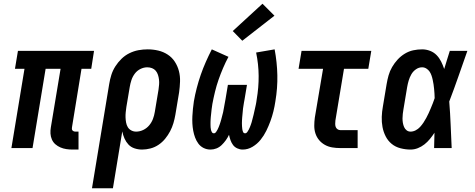

<svg xmlns="http://www.w3.org/2000/svg" viewBox="-20 -792 2540 1027"><path d="M368 8Q351 8 334.5 5.5Q318 3 303 -3.5Q288 -10 276 -20.5Q264 -31 257.5 -46Q251 -61 250 -77.5Q249 -94 252 -111L304 -424H224L154 0H41L111 -424H60L76 -520H483L468 -424H416L365 -111Q364 -107 364.5 -102Q365 -97 368 -94Q371 -91 375 -89.5Q379 -88 384 -88H400V8Z M472 215 564 -342Q568 -367 575.5 -391Q583 -415 597 -437Q611 -459 630 -477.5Q649 -496 672.5 -507.5Q696 -519 720.5 -523.5Q745 -528 770 -528Q799 -528 826.5 -521.5Q854 -515 877 -500Q900 -485 915 -462Q930 -439 937 -412Q944 -385 943 -356Q942 -327 938 -298L918 -178Q914 -155 907.5 -133Q901 -111 890 -90Q879 -69 863.5 -50Q848 -31 828 -17.5Q808 -4 785 2Q762 8 740 8Q719 8 699.5 1.5Q680 -5 667 -19Q654 -33 646 -51Q638 -69 634 -89L584 215ZM708 -88Q728 -88 746.5 -97Q765 -106 778 -121.5Q791 -137 798 -155.5Q805 -174 808 -193L828 -313Q830 -327 831 -340Q832 -353 830.5 -366Q829 -379 825 -391.5Q821 -404 813 -413.5Q805 -423 793 -427.5Q781 -432 768 -432Q749 -432 731 -423Q713 -414 701 -398Q689 -382 683 -363.5Q677 -345 674 -327L656 -220Q654 -206 652.5 -192Q651 -178 651.5 -164Q652 -150 654.5 -136.5Q657 -123 663.5 -112Q670 -101 682 -94.5Q694 -88 708 -88Z M1106 8Q1086 8 1069 -0.5Q1052 -9 1041 -24Q1030 -39 1023.5 -56.5Q1017 -74 1013.5 -93Q1010 -112 1009 -131.5Q1008 -151 1009 -170.5Q1010 -190 1012 -210Q1014 -230 1017 -250Q1023 -285 1032.5 -321.5Q1042 -358 1054 -392.5Q1066 -427 1081 -461Q1096 -495 1113 -528L1202 -488Q1186 -458 1173 -427.5Q1160 -397 1149 -365.5Q1138 -334 1130 -301Q1122 -268 1116 -236Q1115 -229 1114 -222Q1113 -215 1112 -208Q1111 -201 1110.5 -194Q1110 -187 1109 -180Q1108 -173 1107.5 -166Q1107 -159 1106.5 -152Q1106 -145 1106 -138Q1106 -131 1106 -124.5Q1106 -118 1106.5 -111Q1107 -104 1108.5 -97.5Q1110 -91 1113.5 -85Q1117 -79 1124 -79Q1131 -79 1135.5 -85.5Q1140 -92 1143.5 -98.5Q1147 -105 1149.5 -111.5Q1152 -118 1154.5 -124.5Q1157 -131 1159 -138Q1161 -145 1163 -151.5Q1165 -158 1166.5 -165Q1168 -172 1170 -178.5Q1172 -185 1173.5 -192Q1175 -199 1176 -205.5Q1177 -212 1178.5 -219Q1180 -226 1181 -233Q1182 -240 1183.5 -246.5Q1185 -253 1186 -260L1199 -338H1301L1288 -260Q1286 -252 1285 -244Q1284 -236 1282.5 -228Q1281 -220 1280 -212Q1279 -204 1278.5 -196Q1278 -188 1277 -180Q1276 -172 1275.5 -164.5Q1275 -157 1274.5 -149Q1274 -141 1274 -133Q1274 -125 1274.5 -117Q1275 -109 1276 -101.5Q1277 -94 1280 -86.5Q1283 -79 1291 -79Q1298 -79 1302.5 -85.5Q1307 -92 1310.5 -98.5Q1314 -105 1316.5 -111.5Q1319 -118 1321.5 -124.5Q1324 -131 1326 -138Q1328 -145 1329.5 -151.5Q1331 -158 1333 -165Q1335 -172 1336.5 -178.5Q1338 -185 1339.5 -192Q1341 -199 1342.5 -205.5Q1344 -212 1345.5 -219Q1347 -226 1348.5 -232.5Q1350 -239 1351 -246Q1352 -253 1353 -260Q1364 -324 1363.5 -386.5Q1363 -449 1350 -511L1449 -528Q1462 -459 1463.5 -390Q1465 -321 1453 -250Q1449 -223 1442.5 -196.5Q1436 -170 1426.5 -144Q1417 -118 1404.5 -92.5Q1392 -67 1374 -44.5Q1356 -22 1331 -7Q1306 8 1278 8Q1263 8 1249 1.5Q1235 -5 1226.5 -16.5Q1218 -28 1213 -42Q1208 -56 1205 -71Q1198 -56 1188 -42Q1178 -28 1165.5 -16Q1153 -4 1137.5 2Q1122 8 1106 8ZM1276 -574 1225 -626 1384 -772 1448 -708Z M1800 0Q1778 0 1757 -3.5Q1736 -7 1718 -17Q1700 -27 1687 -42.5Q1674 -58 1667.5 -77.5Q1661 -97 1661 -119Q1661 -141 1664 -163L1708 -424H1577L1593 -520H1966L1950 -424H1820L1774 -147Q1773 -138 1773 -129.5Q1773 -121 1775.5 -113.5Q1778 -106 1785 -101Q1792 -96 1800 -96H1893V0Z M2176 8Q2149 8 2122 1Q2095 -6 2075 -22.5Q2055 -39 2043 -62.5Q2031 -86 2026 -112.5Q2021 -139 2022 -167Q2023 -195 2028 -222L2048 -342Q2052 -366 2058.5 -389Q2065 -412 2077.5 -433.5Q2090 -455 2107 -473.5Q2124 -492 2145.5 -505Q2167 -518 2190.5 -523Q2214 -528 2238 -528Q2260 -528 2280.5 -520Q2301 -512 2315.5 -497Q2330 -482 2339.5 -463Q2349 -444 2356 -423Q2363 -448 2371 -472Q2379 -496 2386 -520H2480Q2456 -452 2432.5 -384.5Q2409 -317 2383 -249Q2388 -187 2390.5 -124.5Q2393 -62 2396 0H2302Q2303 -20 2303 -40.5Q2303 -61 2304 -82Q2293 -65 2279.5 -48.5Q2266 -32 2250 -19.5Q2234 -7 2215 0.5Q2196 8 2176 8ZM2176 -88Q2190 -88 2203.5 -95Q2217 -102 2227 -113Q2237 -124 2245 -136Q2253 -148 2260 -161Q2267 -174 2273 -187Q2279 -200 2284.5 -213.5Q2290 -227 2295.5 -240.5Q2301 -254 2305 -267Q2305 -279 2304 -291.5Q2303 -304 2302 -316.5Q2301 -329 2299 -341Q2297 -353 2294.5 -365Q2292 -377 2288 -388.5Q2284 -400 2277.5 -409.5Q2271 -419 2260.5 -425.5Q2250 -432 2238 -432Q2220 -432 2204.5 -421Q2189 -410 2180 -394Q2171 -378 2166 -361Q2161 -344 2158 -327L2138 -207Q2136 -195 2134.5 -183Q2133 -171 2133 -158.5Q2133 -146 2135 -134.5Q2137 -123 2141.5 -112.5Q2146 -102 2155 -95Q2164 -88 2176 -88Z"/></svg>

Font: Iosevka Gothic
Style: Bold Italic
Weight: 700
Italic angle: -9°
Monospace: yes
Designer: Belleve Invis
Foundry: Belleve Invis
Version: Version 15.5.1; ttfautohint (v1.8.4)